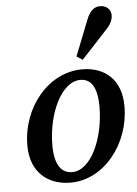

<svg xmlns="http://www.w3.org/2000/svg" viewBox="-55 -813 620 870"><g transform="rotate(-5 255.0 -378.5)"><path d="M231 14C384 14 504 -139 504 -310C504 -432 429 -493 327 -493C173 -493 50 -343 50 -170C50 -47 130 14 231 14ZM242 -33C197 -33 163 -67 163 -162C163 -304 228 -446 315 -446C360 -446 391 -412 391 -317C391 -180 331 -33 242 -33ZM307 -553 334 -536C372 -577 410 -617 447 -658C471 -682 482 -703 482 -726C482 -755 459 -771 433 -771C407 -771 386 -755 370 -713C349 -660 328 -606 307 -553Z"/></g></svg>

Font: Source Serif Pro Semibold
Style: Italic
Weight: 600
Italic angle: -12°
Designer: Frank Grießhammer
Foundry: Adobe Systems Incorporated
Version: Version 3.001;hotconv 1.0.111;makeotfexe 2.5.65597